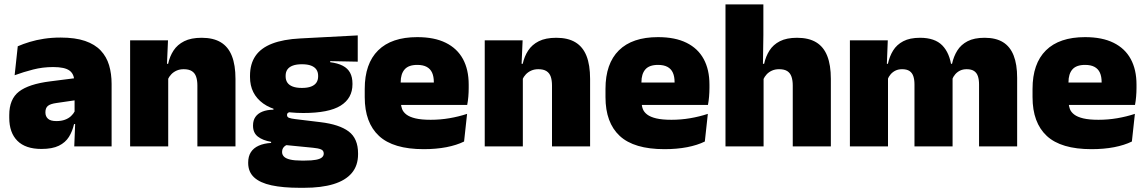

<svg xmlns="http://www.w3.org/2000/svg" viewBox="-20 -680 5328 892"><path d="M325 0 330 -126 326.5 -130.5V-283.5L325 -301.5Q325 -336 302.8 -352.2Q280.5 -368.5 227 -368.5Q178.5 -368.5 133.8 -357Q89 -345.5 48 -330.5L62.5 -465Q87.5 -476 118 -485.2Q148.5 -494.5 184.5 -500Q220.5 -505.5 261 -505.5Q329.5 -505.5 375.2 -489.8Q421 -474 448 -445.2Q475 -416.5 486.8 -377Q498.5 -337.5 498.5 -290V0ZM172.5 12Q98.5 12 60.8 -25.8Q23 -63.5 23 -133V-145.5Q23 -219.5 68.2 -254.5Q113.5 -289.5 213 -302L338.5 -318L349 -217L242.5 -201.5Q213.5 -197.5 202.2 -187.8Q191 -178 191 -159V-157Q191 -139.5 202.8 -128.5Q214.5 -117.5 242 -117.5Q265 -117.5 281.8 -123.8Q298.5 -130 309.8 -140.5Q321 -151 327.5 -163.5L352.5 -103.5H324Q316.5 -70 300.2 -44Q284 -18 253.5 -3Q223 12 172.5 12Z M897 0V-283Q897 -306.5 891.2 -323.5Q885.5 -340.5 871.5 -349.5Q857.5 -358.5 833.5 -358.5Q815 -358.5 800.5 -352Q786 -345.5 775.8 -334.8Q765.5 -324 759.5 -310.5L732.5 -383.5H761Q768.5 -418 786.2 -445.2Q804 -472.5 835.8 -488.5Q867.5 -504.5 917 -504.5Q971 -504.5 1005.8 -483.5Q1040.5 -462.5 1057.2 -420.2Q1074 -378 1074 -313.5V0ZM584.5 0V-492.5H760.5L755 -366L761.5 -348V0Z M1389 -155Q1264 -155 1202.8 -199.2Q1141.5 -243.5 1141.5 -322V-328Q1141.5 -383 1166.8 -420Q1192 -457 1244 -477.2Q1296 -497.5 1376 -501.5L1642 -515.5V-393.5L1514 -396V-391Q1549.5 -386.5 1572.5 -374.5Q1595.5 -362.5 1606.5 -342Q1617.5 -321.5 1617.5 -291.5V-288.5Q1617.5 -223.5 1562.5 -189.2Q1507.5 -155 1389 -155ZM1380 66H1396.5Q1429.5 66 1448.5 62.2Q1467.5 58.5 1475.8 51.2Q1484 44 1484 34V33Q1484 19 1470.8 13.8Q1457.5 8.5 1434.5 6.5L1287.5 -8L1325 -10.5Q1314.5 -8.5 1306.8 -3.8Q1299 1 1294.8 8.2Q1290.5 15.5 1290.5 25.5V26.5Q1290.5 38.5 1299.2 47.5Q1308 56.5 1327.8 61.2Q1347.5 66 1380 66ZM1372 192.5Q1295 192.5 1241.5 181Q1188 169.5 1160.5 144Q1133 118.5 1133 77V75Q1133 46.5 1145.5 27Q1158 7.5 1182 -3.2Q1206 -14 1239.5 -16V-21Q1200 -28 1177.8 -45.5Q1155.5 -63 1155.5 -96V-97Q1155.5 -121 1166.8 -137Q1178 -153 1199.2 -161.5Q1220.5 -170 1250.5 -170.5V-190L1368 -160H1336.5Q1324.5 -160 1319 -156.5Q1313.5 -153 1313.5 -146V-145.5Q1313.5 -136 1323 -132.5Q1332.5 -129 1353 -126.5L1468.5 -112.5Q1556.5 -102 1600 -69.2Q1643.5 -36.5 1643.5 33V36.5Q1643.5 89.5 1614.2 124Q1585 158.5 1529 175.5Q1473 192.5 1392.5 192.5ZM1382.5 -271.5Q1408.5 -271.5 1425 -277.8Q1441.5 -284 1449.8 -296Q1458 -308 1458 -325V-328Q1458 -345 1449.8 -357Q1441.5 -369 1425 -375.2Q1408.5 -381.5 1382.5 -381.5Q1357 -381.5 1340.2 -375.2Q1323.5 -369 1315.2 -357.2Q1307 -345.5 1307 -328V-325Q1307 -308 1315.2 -296Q1323.5 -284 1340.2 -277.8Q1357 -271.5 1382.5 -271.5Z M1948.5 13Q1807 13 1740.8 -48.5Q1674.5 -110 1674.5 -228.5V-267Q1674.5 -384.5 1736.8 -446Q1799 -507.5 1918.5 -507.5Q1998 -507.5 2051 -481.2Q2104 -455 2130.8 -405.8Q2157.5 -356.5 2157.5 -287V-271.5Q2157.5 -251.5 2155.8 -230.8Q2154 -210 2150.5 -192.5H1992Q1994 -223 1994.8 -250Q1995.5 -277 1995.5 -298.5Q1995.5 -324.5 1987.5 -342.2Q1979.5 -360 1962.5 -369.2Q1945.5 -378.5 1918.5 -378.5Q1878 -378.5 1859.8 -357.5Q1841.5 -336.5 1841.5 -298V-253.5L1842.5 -234.5V-203.5Q1842.5 -188 1848 -173.5Q1853.5 -159 1868.2 -147.8Q1883 -136.5 1910.2 -130Q1937.5 -123.5 1981 -123.5Q2025.5 -123.5 2068 -130.8Q2110.5 -138 2150 -151L2136 -22.5Q2101.5 -5.5 2053.8 3.8Q2006 13 1948.5 13ZM1768 -192.5V-296.5H2115V-192.5Z M2544.5 0V-283Q2544.5 -306.5 2538.8 -323.5Q2533 -340.5 2519 -349.5Q2505 -358.5 2481 -358.5Q2462.5 -358.5 2448 -352Q2433.5 -345.5 2423.2 -334.8Q2413 -324 2407 -310.5L2380 -383.5H2408.5Q2416 -418 2433.8 -445.2Q2451.5 -472.5 2483.2 -488.5Q2515 -504.5 2564.5 -504.5Q2618.5 -504.5 2653.2 -483.5Q2688 -462.5 2704.8 -420.2Q2721.5 -378 2721.5 -313.5V0ZM2232 0V-492.5H2408L2402.5 -366L2409 -348V0Z M3067 13Q2925.5 13 2859.2 -48.5Q2793 -110 2793 -228.5V-267Q2793 -384.5 2855.2 -446Q2917.5 -507.5 3037 -507.5Q3116.5 -507.5 3169.5 -481.2Q3222.5 -455 3249.2 -405.8Q3276 -356.5 3276 -287V-271.5Q3276 -251.5 3274.2 -230.8Q3272.5 -210 3269 -192.5H3110.5Q3112.5 -223 3113.2 -250Q3114 -277 3114 -298.5Q3114 -324.5 3106 -342.2Q3098 -360 3081 -369.2Q3064 -378.5 3037 -378.5Q2996.5 -378.5 2978.2 -357.5Q2960 -336.5 2960 -298V-253.5L2961 -234.5V-203.5Q2961 -188 2966.5 -173.5Q2972 -159 2986.8 -147.8Q3001.5 -136.5 3028.8 -130Q3056 -123.5 3099.5 -123.5Q3144 -123.5 3186.5 -130.8Q3229 -138 3268.5 -151L3254.5 -22.5Q3220 -5.5 3172.2 3.8Q3124.5 13 3067 13ZM2886.5 -192.5V-296.5H3233.5V-192.5Z M3663 0V-283Q3663 -306.5 3657.2 -323.5Q3651.5 -340.5 3637.8 -349.5Q3624 -358.5 3599.5 -358.5Q3581 -358.5 3566.5 -352Q3552 -345.5 3542 -334.8Q3532 -324 3526 -310.5L3490 -383.5H3530Q3537.5 -418 3554.8 -445.2Q3572 -472.5 3603.2 -488.5Q3634.5 -504.5 3683 -504.5Q3737 -504.5 3771.8 -483.5Q3806.5 -462.5 3823.2 -420.2Q3840 -378 3840 -313.5V0ZM3350.5 0V-659.5H3526.5V-516.5L3524 -345.5L3527.5 -331.5V0Z M4528.5 0V-288Q4528.5 -310 4523.2 -325.8Q4518 -341.5 4505.5 -350Q4493 -358.5 4471 -358.5Q4453.5 -358.5 4440.2 -352Q4427 -345.5 4417.8 -334.8Q4408.5 -324 4403.5 -310.5L4388 -383.5H4403Q4410.5 -418 4427.5 -445.2Q4444.5 -472.5 4475.2 -488.5Q4506 -504.5 4554.5 -504.5Q4606.5 -504.5 4639.8 -484Q4673 -463.5 4689.2 -422.2Q4705.5 -381 4705.5 -318.5V0ZM3928.5 0V-492.5H4104.5L4099 -352.5L4105.5 -348V0ZM4228.5 0V-288Q4228.5 -310 4223.2 -325.8Q4218 -341.5 4205.5 -350Q4193 -358.5 4171 -358.5Q4153.5 -358.5 4140.2 -352Q4127 -345.5 4117.8 -334.8Q4108.5 -324 4103.5 -310.5L4076.5 -383.5H4105Q4112.5 -418 4129.2 -445.2Q4146 -472.5 4176.5 -488.5Q4207 -504.5 4254.5 -504.5Q4323 -504.5 4357.8 -469Q4392.5 -433.5 4401 -366.5Q4402 -356.5 4403.8 -341Q4405.5 -325.5 4405.5 -314V0Z M5051 13Q4909.5 13 4843.2 -48.5Q4777 -110 4777 -228.5V-267Q4777 -384.5 4839.2 -446Q4901.5 -507.5 5021 -507.5Q5100.5 -507.5 5153.5 -481.2Q5206.5 -455 5233.2 -405.8Q5260 -356.5 5260 -287V-271.5Q5260 -251.5 5258.2 -230.8Q5256.5 -210 5253 -192.5H5094.5Q5096.5 -223 5097.2 -250Q5098 -277 5098 -298.5Q5098 -324.5 5090 -342.2Q5082 -360 5065 -369.2Q5048 -378.5 5021 -378.5Q4980.5 -378.5 4962.2 -357.5Q4944 -336.5 4944 -298V-253.5L4945 -234.5V-203.5Q4945 -188 4950.5 -173.5Q4956 -159 4970.8 -147.8Q4985.5 -136.5 5012.8 -130Q5040 -123.5 5083.5 -123.5Q5128 -123.5 5170.5 -130.8Q5213 -138 5252.5 -151L5238.5 -22.5Q5204 -5.5 5156.2 3.8Q5108.5 13 5051 13ZM4870.5 -192.5V-296.5H5217.5V-192.5Z"/></svg>

Font: Anek Gujarati Medium ExtraBold
Style: Regular
Weight: 800
Version: Version 1.003